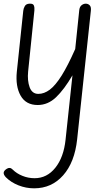

<svg xmlns="http://www.w3.org/2000/svg" viewBox="-23 -561 595 1044"><path d="M182 10Q118 10 89.2 -40.8Q60.5 -91.5 68.5 -171L103.5 -502.5Q104.5 -514.5 111.8 -527.5Q119 -540.5 138 -541Q157 -542 161.2 -531Q165.5 -520 164 -504L130 -172.5Q125 -122.5 138.2 -86.5Q151.5 -50.5 185.5 -50.5Q217 -50.5 247.5 -73.2Q278 -96 311.8 -149.5Q345.5 -203 386 -294.5L408 -506.5Q410 -524 420.5 -532.5Q431 -541 443.5 -541Q456 -541 464.8 -532Q473.5 -523 471 -502L396.5 196.5Q383 321.5 320.5 392.2Q258 463 162.5 463Q118.5 463 77.5 446.8Q36.5 430.5 9 403Q-4 389 -3 378Q-2 367 13.5 357Q21.5 351.5 30 352.2Q38.5 353 46.5 361.5Q67.5 382.5 99 395.2Q130.5 408 165 408Q232.5 408 278 351Q323.5 294 333.5 198.5L371 -151.5Q326 -74.5 281.8 -32.2Q237.5 10 182 10Z"/></svg>

Font: Edu SA Hand
Style: Regular
Weight: 400
Designer: Tina and Corey Anderson, Eben Sorkin, Mirko Velimirovic
Foundry: Google for Education
Version: Version 2.000